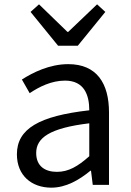

<svg xmlns="http://www.w3.org/2000/svg" viewBox="-20 -853 604 886"><path d="M217 13C284 13 345 -22 397 -65H400L408 0H483V-334C483 -468 427 -557 295 -557C208 -557 131 -518 81 -486L117 -423C160 -452 217 -481 280 -481C369 -481 392 -414 392 -344C161 -318 58 -259 58 -141C58 -43 126 13 217 13ZM243 -60C189 -60 147 -85 147 -147C147 -217 209 -262 392 -284V-132C339 -85 296 -60 243 -60ZM248 -642H339L466 -798L428 -833L295 -706H291L160 -833L121 -798Z"/></svg>

Font: Noto Sans CJK JP Regular
Style: Regular
Weight: 400
Designer: Ryoko NISHIZUKA (kana & ideographs); Paul D. Hunt (Latin, Greek & Cyrillic); Wenlong ZHANG (bopomofo); Sandoll Communica
Foundry: Adobe Systems Incorporated
Version: Version 1.001;PS 1.001;hotconv 1.0.78;makeotf.lib2.5.61930